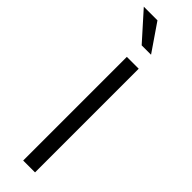

<svg xmlns="http://www.w3.org/2000/svg" viewBox="-307 -830 825 825"><g transform="rotate(45 105.5 -417.0)"><path d="M152 -630V0H80V-630ZM-21 -834H62L147 -710H90Z"/></g></svg>

Font: Ek Mukta Light
Style: Regular
Weight: 300
Designer: Girish Dalvi and Yashodeep Gholap
Foundry: Ek Type
Version: Version 2.538;PS 1.002;hotconv 16.6.51;makeotf.lib2.5.65220;